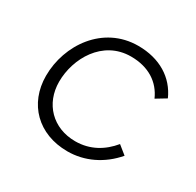

<svg xmlns="http://www.w3.org/2000/svg" viewBox="-122 -661 822 805"><g transform="rotate(30 289.5 -259.0)"><path d="M294 7C376 7 454 -30 511 -97L470 -130C429 -80 373 -46 301 -46C192 -46 118 -123 118 -229C118 -341 190 -471 327 -471C413 -471 472 -431 500 -367L548 -396C512 -477 435 -525 331 -525C161 -525 58 -372 58 -223C58 -88 152 7 294 7Z"/></g></svg>

Font: Fixel Display 20240404 Light
Style: Italic
Weight: 300
Italic angle: -10°
Designer: AlfaBravo + MacPaw
Foundry: Kyrylo Tkachov, Marchela Mozhyna, Serhii Makarenko, Maria Weinstein, Zakhar Kryvoshyya
Version: Version 1.211;Glyphs 3.2 (3225)